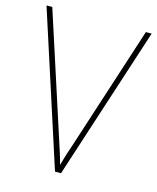

<svg xmlns="http://www.w3.org/2000/svg" viewBox="-109 -790 708 866"><g transform="rotate(15 245.5 -357.0)"><path d="M491 -714 259 0H231L0 -714H27L213 -140Q222 -112 230.5 -86Q239 -60 245 -35Q252 -60 259.5 -84.5Q267 -109 278 -140L464 -714Z"/></g></svg>

Font: Noto Sans SemiCondensed Thin
Style: Regular
Weight: 100
Width: 4
Designer: Monotype Design Team
Foundry: Monotype Imaging Inc.
Version: Version 2.013; ttfautohint (v1.8.4.7-5d5b)